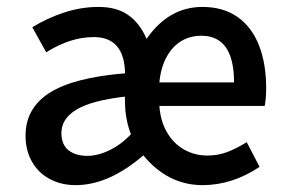

<svg xmlns="http://www.w3.org/2000/svg" viewBox="-20 -522 826 554"><path d="M402.8 -409.7Q466.8 -502 564 -502Q624.5 -502 665.8 -472.7Q707 -443.4 727.5 -390.6Q748 -337.9 748 -268.1Q748 -237.3 743.7 -216.3H439.9Q442.9 -172.9 461.7 -140.4Q480.5 -107.9 511 -90.6Q541.5 -73.2 578.6 -73.2Q608.4 -73.2 634.8 -83Q661.1 -92.8 691.9 -111.8L729 -40.5Q649.9 12.2 564.5 12.2Q464.4 12.2 393.6 -73.7Q293.9 12.2 198.2 12.2Q156.2 12.2 123.3 -5.6Q90.3 -23.4 72 -55.9Q53.7 -88.4 53.7 -130.4Q53.7 -210 123 -254.2Q192.4 -298.3 340.8 -310.5Q338.9 -415 250.5 -415Q183.1 -415 113.3 -371.1L73.2 -443.4Q115.7 -469.7 164.8 -485.8Q213.9 -502 264.6 -502Q317.4 -502 350.8 -478Q384.3 -454.1 402.8 -409.7ZM439.9 -284.2H655.3Q655.3 -418.9 561 -418.9Q528.3 -418.9 502.4 -403.1Q476.6 -387.2 460.2 -356.7Q443.8 -326.2 439.9 -284.2ZM340.8 -221.7 340.3 -243.2Q244.1 -231.9 200.7 -205.8Q157.2 -179.7 157.2 -138.2Q157.2 -105 177.5 -88.6Q197.8 -72.3 231.9 -72.3Q262.7 -72.3 296.6 -88.9Q330.6 -105.5 357.9 -134.8Q350.6 -152.3 345.9 -175.5Q341.3 -198.7 340.8 -221.7Z"/></svg>

Font: Varta
Style: Bold
Weight: 700
Designer: Joana Correia, Viktoriya Grabowska, Eben Sorkin
Foundry: Sorkin Type
Version: Version 1.002; ttfautohint (v1.3) -l 8 -r 24 -G 200 -x 12 -H